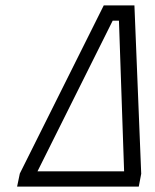

<svg xmlns="http://www.w3.org/2000/svg" viewBox="-20 -687 570 707"><path d="M362 -667H475L500 -47L491 0H43L53 -48ZM395 -611 118 -56H437L418 -611Z"/></svg>

Font: Panefresco 250wt
Style: Italic
Weight: 300
Version: Version 1.000